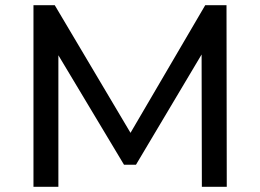

<svg xmlns="http://www.w3.org/2000/svg" viewBox="-20 -720 1003 740"><path d="M854 0H758L757 -510L504 -85H458L205 -507V0H109V-700H191L483 -208L771 -700H853Z"/></svg>

Font: Argentum Novus
Style: Regular
Weight: 400
Designer: Julieta Ulanovsky
Foundry: Julieta Ulanovsky
Version: Version 7.20;July 27, 2021;FontCreator 13.0.0.2683 64-bit